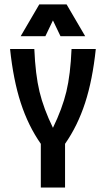

<svg xmlns="http://www.w3.org/2000/svg" viewBox="-20 -846 478 866"><path d="M164.1 -197.3Q107.4 -278.3 73.7 -381.8Q40 -485.4 25.4 -625H134.8Q139.6 -509.8 158.2 -432.6Q176.8 -355.5 218.8 -269.5Q260.7 -355.5 279.3 -432.6Q297.9 -509.8 302.7 -625H412.1Q397.5 -485.4 363.8 -381.8Q330.1 -278.3 273.4 -197.3V0H164.1ZM364.3 -682.6H252.9L198.2 -796.9H239.3L184.6 -682.6H73.2L157.2 -826.2H280.3Z"/></svg>

Font: Sudo Variable
Style: Regular
Weight: 400
Monospace: yes
Designer: Jens Kutilek
Foundry: Jens Kutilek
Version: Version 0.040